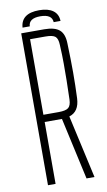

<svg xmlns="http://www.w3.org/2000/svg" viewBox="-99 -949 553 996"><g transform="rotate(-10 177.5 -451.0)"><path d="M70 0V-800H191Q246 -800 271 -778.5Q296 -757 297 -707Q300 -620 300 -553Q300 -486 297 -418Q294 -348 241 -332L315 0H273L201 -326H110V0ZM110 -364H190Q228 -364 242 -375.5Q256 -387 257 -418Q259 -475 259.5 -519Q260 -563 260 -606.5Q260 -650 257 -707Q256 -739 242.5 -750.5Q229 -762 191 -762H110ZM82 -828Q87 -902 182 -902Q229 -902 255 -883Q281 -864 282 -828H246Q244 -870 182 -870Q122 -870 120 -828Z"/></g></svg>

Font: Big Shoulders Text Thin
Style: Regular
Weight: 100
Designer: Patric King
Foundry: XO Type Co
Version: Version 1.000; ttfautohint (v1.8.2)